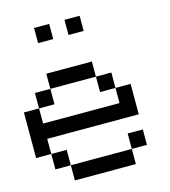

<svg xmlns="http://www.w3.org/2000/svg" viewBox="-153 -1231 1195 1351"><g transform="rotate(-15 444.5 -555.0)"><path d="M222.7 0Q222.7 -27.3 222.7 -110.4Q333 -110.4 667 -110.4Q667 -83 667 0Q555.7 0 222.7 0ZM110.4 -110.4Q110.4 -138.7 110.4 -222.7Q138.7 -222.7 222.7 -222.7Q222.7 -194.3 222.7 -110.4Q194.3 -110.4 110.4 -110.4ZM667 -110.4Q667 -138.7 667 -222.7Q694.3 -222.7 777.3 -222.7Q777.3 -194.3 777.3 -110.4Q750 -110.4 667 -110.4ZM0 -222.7Q0 -305.7 0 -554.7Q27.3 -554.7 110.4 -554.7Q110.4 -527.3 110.4 -444.3Q250 -444.3 667 -444.3Q667 -471.7 667 -554.7Q694.3 -554.7 777.3 -554.7Q777.3 -500 777.3 -333Q610.4 -333 110.4 -333Q110.4 -305.7 110.4 -222.7Q83 -222.7 0 -222.7ZM110.4 -554.7Q110.4 -583 110.4 -667Q138.7 -667 222.7 -667Q222.7 -638.7 222.7 -554.7Q194.3 -554.7 110.4 -554.7ZM554.7 -554.7Q554.7 -583 554.7 -667Q583 -667 667 -667Q667 -638.7 667 -554.7Q638.7 -554.7 554.7 -554.7ZM222.7 -667Q222.7 -694.3 222.7 -777.3Q305.7 -777.3 554.7 -777.3Q554.7 -750 554.7 -667Q471.7 -667 222.7 -667ZM222.7 -1000Q222.7 -1027.3 222.7 -1110.4Q250 -1110.4 333 -1110.4Q333 -1083 333 -1000Q305.7 -1000 222.7 -1000ZM444.3 -1000Q444.3 -1027.3 444.3 -1110.4Q471.7 -1110.4 554.7 -1110.4Q554.7 -1083 554.7 -1000Q527.3 -1000 444.3 -1000Z"/></g></svg>

Font: Ingsat TST_CRD
Style: Regular
Weight: 300
Designer: Tofik Waleny
Version: 1.0